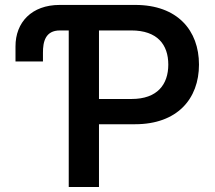

<svg xmlns="http://www.w3.org/2000/svg" viewBox="-20 -747 860 767"><path d="M151.6 -501.4V-535.9C151.3 -580.6 161.6 -625.4 219.5 -625.4H254.6V0H375.4V-250.7H519.5C687.9 -250.7 774.9 -351.9 774.9 -489C774.9 -625.4 688.9 -727.3 520.6 -727.3H218.4C106.9 -727.3 41.5 -658 41.9 -561.1V-501.4ZM375.4 -351.6V-625.4H504.6C608.3 -625.4 652.3 -568.9 652.3 -489C652.3 -409.4 608.3 -351.6 505.7 -351.6Z"/></svg>

Font: Magic Ui Pro Semi Bold
Style: Regular
Weight: 600
Designer: Stefan Endress, Andreas Faust
Version: Version 1.000;FEAKit 1.0